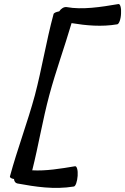

<svg xmlns="http://www.w3.org/2000/svg" viewBox="-20 -870 617 947"><path d="M66 35C154 51 247 66 344 50C353 49 361 25 363 -3C365 -30 359 -52 350 -50C279 -38 205 -26 139 -30C170 -153 190 -277 223 -400C255 -519 298 -637 333 -756C405 -744 481 -737 558 -750C567 -751 576 -775 577 -803C579 -830 573 -852 564 -850C477 -835 385 -821 309 -835C296 -837 281 -828 272 -814C256 -811 245 -806 244 -800C208 -667 187 -533 152 -400C116 -267 65 -133 29 0C28 6 36 11 49 13C50 25 56 33 66 35Z"/></svg>

Font: Nupuram Medium Oblique
Style: Regular
Weight: 500
Designer: Santhosh Thottingal (santhosh.thottingal@gmail.com)
Foundry: SMC
Version: Version 1.000